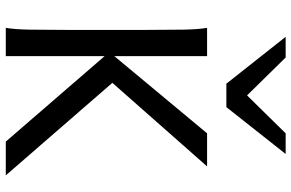

<svg xmlns="http://www.w3.org/2000/svg" viewBox="-196 -836 1031 680"><g transform="rotate(90 320.0 -495.5)"><path d="M178.2 -384.3 451.7 -712.9H568.8L272.9 -377.4L600.6 0H481L178.2 -350.1V0H78.1Q83.5 -29.3 84.5 -84.7Q85.4 -140.1 85.4 -212.4V-500.5Q85.4 -572.8 84.5 -628.2Q83.5 -683.6 78.1 -712.9H178.2ZM183.1 -991.2 317.4 -854.5 451.7 -991.2H524.9L358.9 -781.2H275.9L109.9 -991.2Z"/></g></svg>

Font: Andika New Basic
Style: Regular
Weight: 400
Designer: Victor Gaultney, Annie Olsen, Julie Remington, Don Collingsworth, Eric Hays
Foundry: SIL International
Version: Version 5.500